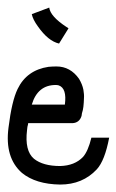

<svg xmlns="http://www.w3.org/2000/svg" viewBox="-20 -497 313 516"><path d="M129.9 -268.6Q81.1 -268.6 65.4 -215.8H154.3Q160.2 -259.8 137.7 -267.6Q133.8 -268.6 129.9 -268.6ZM131.8 -318.4Q168.9 -318.4 192.4 -285.2Q201.2 -270.5 204.1 -255.9Q205.1 -250 205.6 -244.1Q206.1 -238.3 205.6 -231.9Q205.1 -225.6 205.1 -221.2Q205.1 -216.8 204.1 -210Q203.1 -203.1 202.6 -201.2Q202.1 -199.2 200.2 -192.4L199.2 -185.5Q193.4 -167 174.8 -166H55.7Q55.7 -163.1 53.7 -156.2Q52.7 -150.4 52.7 -147.5Q45.9 -91.8 71.3 -70.3Q95.7 -50.8 141.6 -50.8Q180.7 -51.8 203.1 -75.2Q216.8 -90.8 225.6 -127H273.4Q261.7 -65.4 240.2 -42Q202.1 -1 141.6 -1Q76.2 -2 39.1 -32.2Q-7.8 -73.2 2.9 -154.3Q11.7 -225.6 27.3 -257.8Q51.8 -308.6 110.4 -317.4Q121.1 -318.4 131.8 -318.4ZM112.3 -476.6Q115.2 -453.1 158.2 -424.8Q162.1 -421.9 164.1 -420.9L138.7 -379.9Q109.4 -386.7 82 -425.8Q68.4 -444.3 65.4 -459Z"/></svg>

Font: Bratas-flat
Style: flat
Weight: 400
Designer: MUHAMMAD YONI
Version: Version 001.000